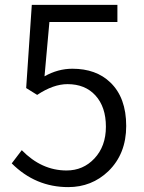

<svg xmlns="http://www.w3.org/2000/svg" viewBox="-20 -752 589 785"><path d="M28 -84 69 -138Q150 -55 252 -55Q320 -55 366 -104Q413 -154 413 -234Q413 -315 370 -362Q328 -408 256 -408Q198 -408 132 -364L87 -392L110 -732H460V-662H182L162 -440Q217 -471 276 -471Q373 -471 431 -415Q496 -353 496 -237Q496 -123 423 -52Q355 13 259 13Q125 13 28 -84Z"/></svg>

Font: Source Han Sans CN Normal
Style: Regular
Weight: 350
Designer: Ryoko NISHIZUKA 西塚涼子 (kana, bopomofo & ideographs); Paul D. Hunt (Latin, Greek & Cyrillic); Sandoll Communications 산돌커뮤니
Foundry: Adobe
Version: Version 2.004;hotconv 1.0.118;makeotfexe 2.5.65603